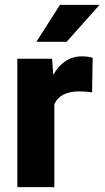

<svg xmlns="http://www.w3.org/2000/svg" viewBox="-20 -770 430 790"><path d="M361.3 -532.2 358.9 -390.1Q348.6 -391.6 333.3 -392.8Q317.9 -394 306.6 -394Q227.1 -394 203.6 -341.3V0H51.3V-528.3H194.3L199.2 -461.9Q218.8 -497.6 248.5 -517.8Q278.3 -538.1 316.9 -538.1Q342.3 -538.1 361.3 -532.2ZM129.9 -598.1 226.6 -750H389.6L254.4 -598.1Z"/></svg>

Font: Vazirmatn UI FD ExtraBold
Style: Regular
Weight: 800
Designer: Saber Rastikerdar
Foundry: Saber Rastikerdar
Version: Version 33.003